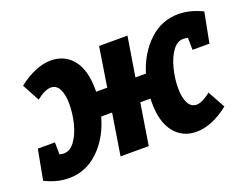

<svg xmlns="http://www.w3.org/2000/svg" viewBox="-116 -733 1195 928"><g transform="rotate(-20 482.0 -268.5)"><path d="M742 -214Q742 -167 756.5 -138Q771 -109 800 -109Q828 -109 873 -144L922 -55Q835 14 755 14Q684 14 641.5 -39Q599 -92 599 -191V-213H547L513 0H368L402 -213H346Q318 -112 252.5 -49Q187 14 99 14Q39 14 -24 -17L5 -172H93L94 -110Q107 -107 117 -107Q148 -107 172 -139.5Q196 -172 209 -222.5Q222 -273 222 -324Q222 -371 207.5 -399.5Q193 -428 164 -428Q134 -428 90 -393L42 -482Q85 -516 127.5 -533.5Q170 -551 208 -551Q280 -551 322 -498.5Q364 -446 364 -346V-334H421L453 -537H599L566 -334H620Q650 -431 714.5 -491Q779 -551 865 -551Q923 -551 988 -520L958 -365H871L870 -427Q856 -430 846 -430Q815 -430 791.5 -397.5Q768 -365 755 -314.5Q742 -264 742 -214Z"/></g></svg>

Font: Bitter Pro ExtraBold
Style: Italic
Weight: 800
Italic angle: -9°
Designer: Sol Matas, and Bitter project Authors
Foundry: Sol Matas
Version: Version 1.010